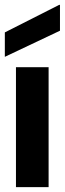

<svg xmlns="http://www.w3.org/2000/svg" viewBox="-20 -774 268 794"><path d="M46 0V-496H181V0ZM0 -539V-640L225 -754H228V-647Z"/></svg>

Font: DM Sans 36pt
Style: Bold
Weight: 700
Version: Version 4.004;gftools[0.9.30]